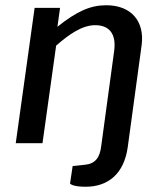

<svg xmlns="http://www.w3.org/2000/svg" viewBox="-20 -546 620 732"><path d="M385 -526C326 -526 274 -504 199 -444L209 -516H112L40 0H142L194 -372C243 -415 293 -450 343 -450C400 -450 424 -413 415 -350L366 10C361 55 343 78 305 82L257 87L247 154C247 154 256 166 306 166C394 166 453 115 467 15L520 -374C532 -464 481 -526 385 -526Z"/></svg>

Font: United Sans Medium
Style: Italic
Weight: 500
Italic angle: -8°
Designer: Pablo Impallari, Rodrigo Fuenzalida (Modified by Dan O. Williams)
Version: Version 1.000;PS 001.000;hotconv 1.0.88;makeotf.lib2.5.64775